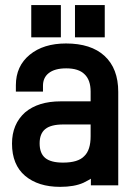

<svg xmlns="http://www.w3.org/2000/svg" viewBox="-20 -704 537 750"><path d="M217.8 -684.1V-558.1H102.1V-684.1ZM389.2 -684.1V-558.1H272.9V-684.1ZM388.2 -485.8Q441.9 -436.5 441.9 -345.2V20H335V-5.9Q327.6 -1 306.2 9.8Q270.5 25.9 214.8 25.9Q129.4 25.9 78.1 -17.1Q26.9 -60.5 26.9 -143.1Q26.9 -219.2 78.1 -265.1Q129.4 -308.1 216.8 -308.1H334V-346.2Q334 -391.6 310.1 -414.1Q287.1 -437 238.8 -437Q193.4 -437 169.9 -418Q147.9 -400.4 147.9 -369.1V-346.2H42V-371.1Q42 -445.8 96.2 -490.2Q149.9 -534.2 237.8 -534.2Q335.4 -534.2 388.2 -485.8ZM309.1 -94.2Q334 -117.7 334 -171.9V-217.8H227.1Q179.2 -217.8 157 -200Q134.8 -182.1 134.8 -144Q134.8 -105 156.7 -86.9Q178.7 -68.8 226.1 -68.8Q285.2 -68.8 309.1 -94.2Z"/></svg>

Font: D-DIN-PRO SemiBold
Style: Bold
Weight: 600
Designer: datto
Foundry: CyberFei
Version: Version 1.000;hotconv 1.0.109;makeotfexe 2.5.65596